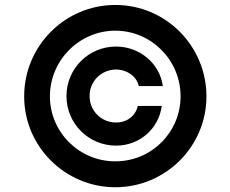

<svg xmlns="http://www.w3.org/2000/svg" viewBox="-20 -759 948 790"><path d="M454.5 11.4C661.9 11.4 829.9 -156.6 829.5 -363.6C828.5 -570.7 661.9 -738.6 454.5 -738.6C247.9 -738.6 79.9 -570.7 79.5 -363.6C78.5 -156.6 247.9 11.4 454.5 11.4ZM454.5 -95.2C305.8 -94.8 184.7 -215.9 185.4 -363.6C186.1 -511.7 306.5 -632.5 454.5 -632.8C602.6 -632.5 722.3 -512.4 723 -363.6C723.4 -215.2 603.3 -94.8 454.5 -95.2ZM253.6 -363.6C253.2 -251.1 344.5 -159.8 457.4 -159.8C555.4 -159.8 633.5 -230.1 645.6 -323.2H546.9C538.4 -282.7 502.5 -254.6 457.4 -255C397 -254.6 348 -303.6 348.7 -364.3C348 -424 397 -472.7 457.4 -473C502.5 -472.7 542.6 -444.6 551.1 -404.8H649.9C637.8 -497.2 555.4 -567.5 457.4 -567.5C344.5 -567.5 253.2 -476.2 253.6 -363.6Z"/></svg>

Font: Riot Sans 2.0
Style: Bold
Weight: 600
Designer: Rasmus Andersson
Foundry: rsms
Version: Version 3.006;hotconv 1.0.109;makeotfexe 2.5.65596